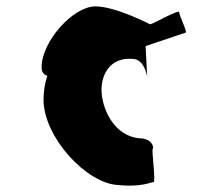

<svg xmlns="http://www.w3.org/2000/svg" viewBox="-20 -886 686 600"><path d="M110 -676C110 -661 116 -653 128 -649C120 -626 116 -600 116 -574C117 -456 250 -314 347 -308C421 -300 452 -317 460 -317C467 -317 454 -414 457 -420C462 -426 455 -454 414 -454C340 -462 304 -536 298 -591C292 -646 320 -708 394 -702C432 -702 440 -646 440 -646L435 -742L560 -784C567 -784 540 -837 540 -848C540 -858 456 -810 449 -810C449 -810 342 -866 278 -866C208 -866 110 -756 110 -676Z"/></svg>

Font: Ampere
Style: Cnd
Weight: 400
Version: Version 1